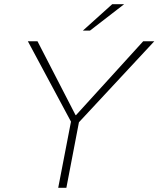

<svg xmlns="http://www.w3.org/2000/svg" viewBox="-20 -897 757 917"><path d="M258 0 319 -316 113 -700H159L341 -347H343L664 -700H717L357 -313L297 0ZM376 -751 516 -877H573L410 -751Z"/></svg>

Font: REM Thin
Style: Italic
Weight: 250
Italic angle: -11°
Designer: Octavio Pardo
Foundry: Ashler Design
Version: Version 1.005;gftools[0.9.28]